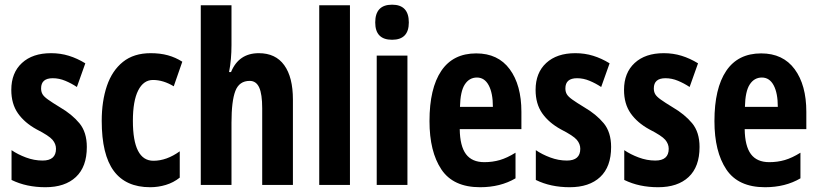

<svg xmlns="http://www.w3.org/2000/svg" viewBox="-20 -782 3462 812"><path d="M347.2 -160.2Q347.2 -76.7 301 -33.4Q254.9 9.8 171.9 9.8Q132.3 9.8 96.4 2.2Q60.5 -5.4 28.8 -21V-147Q55.2 -128.9 89.8 -116Q124.5 -103 160.2 -103Q216.8 -103 216.8 -152.8Q216.8 -173.3 202.1 -190.7Q187.5 -208 134.8 -234.9Q84 -262.7 55.9 -302.7Q27.8 -342.8 27.8 -401.9Q27.8 -474.1 72.8 -515.6Q117.7 -557.1 195.8 -557.1Q235.8 -557.1 271.2 -546.1Q306.6 -535.2 340.8 -514.2L305.2 -414.1Q281.7 -429.7 255.9 -440.4Q230 -451.2 203.1 -451.2Q153.8 -451.2 153.8 -408.2Q153.8 -394 159.7 -383.8Q165.5 -373.5 182.9 -361.1Q200.2 -348.6 233.9 -328.1Q284.2 -298.8 315.7 -261Q347.2 -223.1 347.2 -160.2Z M615.2 9.8Q512.2 9.8 461.2 -59.1Q410.2 -127.9 410.2 -271Q410.2 -354 432.1 -418.7Q454.1 -483.4 500 -520.3Q545.9 -557.1 617.2 -557.1Q657.7 -557.1 690.2 -548.1Q722.7 -539.1 751 -521L714.8 -417Q670.4 -443.8 627 -443.8Q586.9 -443.8 564.5 -399.7Q542 -355.5 542 -271Q542 -102.1 628.9 -102.1Q684.6 -102.1 740.2 -142.1V-30.8Q713.9 -9.8 681.4 0Q648.9 9.8 615.2 9.8Z M959 -759.8V-590.8Q959 -561.5 956.5 -533Q954.1 -504.4 948.7 -477.1H957Q989.7 -557.1 1074.7 -557.1Q1145.5 -557.1 1182.1 -506.3Q1218.8 -455.6 1218.8 -360.8V0H1088.9V-324.2Q1088.9 -383.8 1076.2 -411.9Q1063.5 -439.9 1036.1 -439.9Q991.7 -439.9 975.3 -397.2Q959 -354.5 959 -263.2V0H829.1V-759.8Z M1460 0H1330.1V-759.8H1460Z M1638.2 -762.2Q1709 -762.2 1709 -687Q1709 -613.8 1638.2 -613.8Q1566.9 -613.8 1566.9 -687Q1566.9 -762.2 1638.2 -762.2ZM1703.1 -546.9V0H1573.2V-546.9Z M1994.1 -556.2Q2086.4 -556.2 2135.7 -489.3Q2185.1 -422.4 2185.1 -309.1V-235.8H1924.3Q1925.3 -164.1 1950.7 -130.1Q1976.1 -96.2 2028.3 -96.2Q2063 -96.2 2094 -105.2Q2125 -114.3 2160.2 -136.2V-27.8Q2096.2 9.8 2010.3 9.8Q1897 9.8 1846.7 -65.4Q1796.4 -140.6 1796.4 -270Q1796.4 -408.2 1846.2 -482.2Q1896 -556.2 1994.1 -556.2ZM1997.1 -454.1Q1964.8 -454.1 1945.8 -425Q1926.8 -396 1925.3 -330.1H2064.5Q2064.5 -388.2 2046.9 -421.1Q2029.3 -454.1 1997.1 -454.1Z M2564.5 -160.2Q2564.5 -76.7 2518.3 -33.4Q2472.2 9.8 2389.2 9.8Q2349.6 9.8 2313.7 2.2Q2277.8 -5.4 2246.1 -21V-147Q2272.5 -128.9 2307.1 -116Q2341.8 -103 2377.4 -103Q2434.1 -103 2434.1 -152.8Q2434.1 -173.3 2419.4 -190.7Q2404.8 -208 2352.1 -234.9Q2301.3 -262.7 2273.2 -302.7Q2245.1 -342.8 2245.1 -401.9Q2245.1 -474.1 2290 -515.6Q2335 -557.1 2413.1 -557.1Q2453.1 -557.1 2488.5 -546.1Q2523.9 -535.2 2558.1 -514.2L2522.5 -414.1Q2499 -429.7 2473.1 -440.4Q2447.3 -451.2 2420.4 -451.2Q2371.1 -451.2 2371.1 -408.2Q2371.1 -394 2377 -383.8Q2382.8 -373.5 2400.1 -361.1Q2417.5 -348.6 2451.2 -328.1Q2501.5 -298.8 2533 -261Q2564.5 -223.1 2564.5 -160.2Z M2938.5 -160.2Q2938.5 -76.7 2892.3 -33.4Q2846.2 9.8 2763.2 9.8Q2723.6 9.8 2687.7 2.2Q2651.9 -5.4 2620.1 -21V-147Q2646.5 -128.9 2681.2 -116Q2715.8 -103 2751.5 -103Q2808.1 -103 2808.1 -152.8Q2808.1 -173.3 2793.5 -190.7Q2778.8 -208 2726.1 -234.9Q2675.3 -262.7 2647.2 -302.7Q2619.1 -342.8 2619.1 -401.9Q2619.1 -474.1 2664.1 -515.6Q2709 -557.1 2787.1 -557.1Q2827.1 -557.1 2862.5 -546.1Q2897.9 -535.2 2932.1 -514.2L2896.5 -414.1Q2873 -429.7 2847.2 -440.4Q2821.3 -451.2 2794.4 -451.2Q2745.1 -451.2 2745.1 -408.2Q2745.1 -394 2751 -383.8Q2756.8 -373.5 2774.2 -361.1Q2791.5 -348.6 2825.2 -328.1Q2875.5 -298.8 2907 -261Q2938.5 -223.1 2938.5 -160.2Z M3199.2 -556.2Q3291.5 -556.2 3340.8 -489.3Q3390.1 -422.4 3390.1 -309.1V-235.8H3129.4Q3130.4 -164.1 3155.8 -130.1Q3181.2 -96.2 3233.4 -96.2Q3268.1 -96.2 3299.1 -105.2Q3330.1 -114.3 3365.2 -136.2V-27.8Q3301.3 9.8 3215.3 9.8Q3102.1 9.8 3051.8 -65.4Q3001.5 -140.6 3001.5 -270Q3001.5 -408.2 3051.3 -482.2Q3101.1 -556.2 3199.2 -556.2ZM3202.1 -454.1Q3169.9 -454.1 3150.9 -425Q3131.8 -396 3130.4 -330.1H3269.5Q3269.5 -388.2 3252 -421.1Q3234.4 -454.1 3202.1 -454.1Z"/></svg>

Font: Open Sans Condensed
Style: Bold
Weight: 700
Width: 3
Designer: Monotype Design Team
Foundry: Monotype Imaging Inc.
Version: Version 3.003; ttfautohint (v1.8.4)